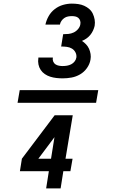

<svg xmlns="http://www.w3.org/2000/svg" viewBox="-20 -873 640 1061"><path d="M326 -440Q309 -440 291.5 -442Q274 -444 258 -449Q242 -454 228 -463.5Q214 -473 205 -486.5Q196 -500 192.5 -517Q189 -534 192 -552Q192 -553 192 -553.5Q192 -554 192 -555H272Q272 -554 272 -554Q272 -554 272 -554Q270 -543 274 -533Q278 -523 286.5 -517.5Q295 -512 305.5 -510Q316 -508 326 -508Q338 -508 350 -510Q362 -512 373 -517.5Q384 -523 392 -533Q400 -543 402 -555Q404 -570 397 -583.5Q390 -597 377.5 -604.5Q365 -612 349.5 -614Q334 -616 318 -616L329 -684Q344 -684 358.5 -685.5Q373 -687 387 -693.5Q401 -700 411.5 -712.5Q422 -725 424 -739Q426 -749 423 -758.5Q420 -768 413 -774Q406 -780 396.5 -782Q387 -784 377 -784Q367 -784 356 -782Q345 -780 335.5 -773.5Q326 -767 319.5 -757.5Q313 -748 311 -737H231Q236 -761 249 -784Q262 -807 283 -823Q304 -839 328.5 -846Q353 -853 377 -853Q395 -853 412.5 -850.5Q430 -848 445.5 -841Q461 -834 473.5 -823Q486 -812 493 -797Q500 -782 503 -765Q506 -748 503 -730Q500 -717 494 -704Q488 -691 479 -680Q470 -669 458 -660.5Q446 -652 433 -647Q445 -639 455.5 -628Q466 -617 472 -603.5Q478 -590 480.5 -574.5Q483 -559 480 -543Q476 -519 460.5 -497Q445 -475 422.5 -462Q400 -449 375.5 -444.5Q351 -440 326 -440ZM77 -305 89 -375H523L511 -305ZM235 168 250 73H90L101 4L282 -236H382L342 4H381L369 73H330L315 168ZM192 4H262L281 -115Z"/></svg>

Font: Iosevka SS04 Semibold Extended
Style: Italic
Weight: 600
Width: 7
Italic angle: -9°
Monospace: yes
Designer: Belleve Invis
Foundry: Belleve Invis
Version: Version 19.0.0; ttfautohint (v1.8.4)